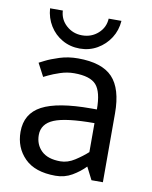

<svg xmlns="http://www.w3.org/2000/svg" viewBox="-81 -761 656 829"><g transform="rotate(10 247.0 -346.0)"><path d="M118 -153Q118 -111 146 -84Q174 -57 229 -57Q261 -57 292 -77Q323 -97 346 -118V-245Q221 -245 169.5 -223.5Q118 -202 118 -153ZM219 8Q129 8 83.5 -38Q38 -84 38 -153Q38 -233 106 -269Q174 -305 321 -305H346Q346 -382 319.5 -412Q293 -442 223 -442Q192 -442 162 -432Q132 -422 112.5 -412.5Q93 -403 93 -403L63 -460Q63 -460 86.5 -472Q110 -484 147.5 -496Q185 -508 228 -508Q333 -508 379.5 -459Q426 -410 426 -302V0H376L348 -55Q324 -30 291.5 -11Q259 8 219 8ZM127 -700Q129 -661 158 -635Q187 -609 227 -609Q268 -609 297 -635Q326 -661 328 -700H384Q381 -658 359.5 -624.5Q338 -591 303.5 -571Q269 -551 227 -551Q185 -551 150.5 -570.5Q116 -590 95 -624Q74 -658 71 -700Z"/></g></svg>

Font: Epunda Sans
Style: Regular
Weight: 400
Designer: Simon Atzbach
Foundry: typofactur
Version: Version 2.204; ttfautohint (v1.8.4.7-5d5b)